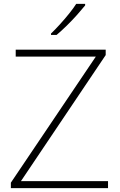

<svg xmlns="http://www.w3.org/2000/svg" viewBox="-20 -970 617 990"><path d="M537 0H36V-28L474 -678H61V-714H525V-686L88 -36H537ZM419 -942Q402 -921 377.5 -893.5Q353 -866 325 -838.5Q297 -811 272 -790H243V-797Q264 -817 289 -844.5Q314 -872 336.5 -900Q359 -928 373 -950H419Z"/></svg>

Font: Noto Sans Devanagari ExtraLight
Style: Regular
Weight: 200
Designer: Jelle Bosma - Monotype Design Team
Foundry: Monotype Imaging Inc.
Version: Version 2.004; ttfautohint (v1.8.4.7-5d5b)